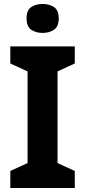

<svg xmlns="http://www.w3.org/2000/svg" viewBox="-20 -948 429 968"><path d="M357 0H32V-86L119 -126V-588L32 -628V-714H357V-628L270 -588V-126L357 -86ZM195 -928Q228 -928 252 -912.5Q276 -897 276 -855Q276 -814 252 -798Q228 -782 195 -782Q161 -782 137.5 -798Q114 -814 114 -855Q114 -897 137.5 -912.5Q161 -928 195 -928Z"/></svg>

Font: Noto Sans Thai
Style: Bold
Weight: 700
Designer: Monotype Design Team
Foundry: Monotype Imaging Inc.
Version: Version 2.001